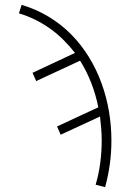

<svg xmlns="http://www.w3.org/2000/svg" viewBox="-20 -548 540 791"><path d="M413 223 374 213Q387 169 393 123Q399 77 399 31Q399 6 397 -18.5Q395 -43 392 -68L230 7L215 -27L385 -106Q375 -157 356 -206Q337 -255 310 -298L129 -214L114 -248L289 -330Q267 -358 241.5 -383.5Q216 -409 186.5 -430Q157 -451 124.5 -467Q92 -483 58 -493L69 -528Q127 -511 179 -480Q231 -449 273 -406.5Q315 -364 346.5 -312.5Q378 -261 398.5 -204.5Q419 -148 429 -88.5Q439 -29 439 31Q439 80 432.5 128Q426 176 413 223Z"/></svg>

Font: Zed Sans Extralight
Style: Regular
Weight: 200
Designer: Belleve Invis
Foundry: Belleve Invis
Version: Version 1.0.0; ttfautohint (v1.8.4)